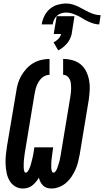

<svg xmlns="http://www.w3.org/2000/svg" viewBox="-20 -1073 597 1101"><path d="M275 8Q261 8 248.5 4Q236 0 227 -9Q218 -18 212 -29.5Q206 -41 203 -54Q195 -41 185.5 -29.5Q176 -18 164.5 -9Q153 0 139 4Q125 8 111 8Q86 8 65.5 -5Q45 -18 33.5 -39Q22 -60 17.5 -84Q13 -108 12 -133Q11 -158 13.5 -183Q16 -208 20 -234L73 -548Q76 -571 83 -594.5Q90 -618 102.5 -639.5Q115 -661 132.5 -680Q150 -699 171.5 -711.5Q193 -724 217 -729.5Q241 -735 264 -735V-644Q252 -644 240 -639Q228 -634 218.5 -625Q209 -616 202 -604.5Q195 -593 190.5 -581.5Q186 -570 183 -557.5Q180 -545 178 -533L126 -219Q125 -213 124 -207Q123 -201 122 -195Q121 -189 120.5 -183Q120 -177 119 -171Q118 -165 117.5 -159Q117 -153 116.5 -147Q116 -141 116 -135Q116 -129 116 -123.5Q116 -118 116 -112Q116 -106 117 -100Q118 -94 120 -88.5Q122 -83 128 -83Q134 -83 138.5 -89Q143 -95 145.5 -100.5Q148 -106 150.5 -112Q153 -118 155 -124Q157 -130 158.5 -136Q160 -142 161.5 -148Q163 -154 164.5 -160Q166 -166 167.5 -172Q169 -178 170 -184Q171 -190 172 -196Q173 -202 174 -208Q175 -214 176 -221L177 -228H285L284 -221Q283 -214 282 -208Q281 -202 280.5 -196Q280 -190 279 -184Q278 -178 277.5 -172Q277 -166 276 -160Q275 -154 274.5 -148Q274 -142 274 -136Q274 -130 274 -124Q274 -118 274 -112Q274 -106 275 -100Q276 -94 278.5 -88.5Q281 -83 287 -83Q293 -83 297.5 -89Q302 -95 305 -101Q308 -107 310 -113.5Q312 -120 314 -126Q316 -132 318 -138.5Q320 -145 321.5 -151Q323 -157 324 -163.5Q325 -170 326.5 -176.5Q328 -183 329 -189Q330 -195 331 -202L383 -516Q385 -529 386.5 -542Q388 -555 388 -568Q388 -581 386.5 -594Q385 -607 380 -618Q375 -629 365 -636.5Q355 -644 342 -644V-735Q370 -735 396.5 -727.5Q423 -720 443 -703.5Q463 -687 474.5 -663Q486 -639 491 -612.5Q496 -586 494.5 -557.5Q493 -529 489 -501L437 -187Q433 -165 427.5 -143Q422 -121 412.5 -100Q403 -79 390 -59.5Q377 -40 359 -24.5Q341 -9 319 -0.5Q297 8 275 8ZM219 -933Q223 -958 234.5 -981.5Q246 -1005 266 -1022Q286 -1039 311 -1046Q336 -1053 360 -1053Q378 -1053 395 -1048Q412 -1043 428 -1035.5Q444 -1028 458.5 -1019.5Q473 -1011 489 -1003.5Q505 -996 522 -991Q539 -986 557 -986L549 -933Q531 -933 514.5 -938.5Q498 -944 483 -951Q468 -958 454 -967Q440 -976 425 -983Q410 -990 394 -995.5Q378 -1001 360 -1001Q346 -1001 332 -997Q318 -993 307 -983Q296 -973 290 -960Q284 -947 282 -933ZM314 -784 287 -830Q302 -837 314.5 -850Q327 -863 330 -878H288L305 -980H407L391 -878Q388 -864 381 -849.5Q374 -835 363.5 -823Q353 -811 340.5 -801Q328 -791 314 -784Z"/></svg>

Font: Iosevka SS04 Extrabold
Style: Italic
Weight: 800
Italic angle: -9°
Monospace: yes
Designer: Belleve Invis
Foundry: Belleve Invis
Version: Version 19.0.0; ttfautohint (v1.8.4)